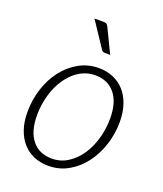

<svg xmlns="http://www.w3.org/2000/svg" viewBox="-134 -804 763 900"><g transform="rotate(20 247.0 -354.5)"><path d="M217 -31Q260.5 -31 296.2 -53.8Q332 -76.5 357.5 -114.2Q383 -152 396.8 -200.8Q410.5 -249.5 410.5 -301Q410.5 -381 375 -424.5Q339.5 -468 276.5 -468Q247.5 -468 222 -457.8Q196.5 -447.5 175 -429Q153.5 -410.5 136.2 -385.2Q119 -360 107.2 -330Q95.5 -300 89.2 -266.5Q83 -233 83 -198Q83 -118.5 118.2 -74.8Q153.5 -31 217 -31ZM213 6.5Q173 6.5 140.2 -7.5Q107.5 -21.5 84.2 -48Q61 -74.5 48.2 -112.2Q35.5 -150 35.5 -198Q35.5 -258.5 53.5 -314.2Q71.5 -370 104.2 -412.5Q137 -455 182 -480.2Q227 -505.5 281 -505.5Q321 -505.5 353.8 -491.2Q386.5 -477 409.8 -450.8Q433 -424.5 445.8 -386.5Q458.5 -348.5 458.5 -301.5Q458.5 -241 440.2 -185.5Q422 -130 389.5 -87.2Q357 -44.5 312 -19Q267 6.5 213 6.5ZM225.5 -716.5Q237 -716.5 242 -712.8Q247 -709 251 -700.5L308.5 -581.5H282Q271.5 -581.5 265.5 -589.5L181 -716.5Z"/></g></svg>

Font: Lato TR Light
Style: Italic
Weight: 300
Italic angle: -12°
Designer: Lukasz Dziedzic
Foundry: Lukasz Dziedzic
Version: Version 1.104 2013